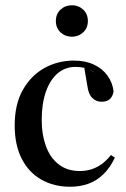

<svg xmlns="http://www.w3.org/2000/svg" viewBox="-20 -699 480 732"><path d="M247 13Q186 13 138 -14Q90 -41 63 -93.5Q36 -146 36 -221Q36 -302 67.5 -357Q99 -412 150 -440Q201 -468 262 -468Q306 -468 338.5 -452.5Q371 -437 390 -410.5Q409 -384 413 -351Q410 -331 398.5 -321Q387 -311 367 -311Q347 -311 332 -325.5Q317 -340 313 -372L300 -449L340 -421Q323 -436 304 -440Q285 -444 268 -444Q229 -444 200 -419.5Q171 -395 155 -349.5Q139 -304 139 -241Q139 -186 155 -142Q171 -98 203.5 -72.5Q236 -47 284 -47Q310 -47 331.5 -54.5Q353 -62 370.5 -75.5Q388 -89 403 -108L418 -98Q400 -60 374.5 -35Q349 -10 317 1.5Q285 13 247 13ZM254 -559Q229 -559 211 -575.5Q193 -592 193 -619Q193 -646 211 -662.5Q229 -679 254 -679Q279 -679 297 -662.5Q315 -646 315 -619Q315 -592 297 -575.5Q279 -559 254 -559Z"/></svg>

Font: Source Serif 4 60pt SemiBold
Style: Regular
Weight: 600
Version: Version 4.004;hotconv 1.0.116;makeotfexe 2.5.65601